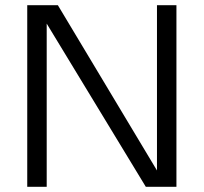

<svg xmlns="http://www.w3.org/2000/svg" viewBox="-20 -720 785 740"><path d="M85 0H160V-629L542 0H660V-700H585V-63L203 -700H85Z"/></svg>

Font: Absans
Style: Regular
Weight: 400
Designer: Valerio Monopoli
Version: Version 1.200;Glyphs 3.2 (3217)